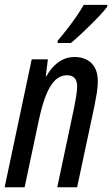

<svg xmlns="http://www.w3.org/2000/svg" viewBox="-21 -787 472 807"><path d="M-1.5 0 112.3 -537.6H180.2L171.4 -466.3H173.8Q188.5 -492.2 206.8 -510.5Q225.1 -528.8 246.6 -538.1Q268.1 -547.4 292.5 -547.4Q319.8 -547.4 341.8 -536.9Q363.8 -526.4 377 -503.7Q390.1 -481 390.1 -444.3Q390.1 -423.8 386 -397.2Q381.8 -370.6 376.5 -344.2L303.2 0H219.7L289.6 -330.1Q294.4 -354.5 298.8 -379.9Q303.2 -405.3 303.2 -424.8Q303.2 -446.8 292.7 -458.7Q282.2 -470.7 260.7 -470.7Q232.4 -470.7 210.4 -449.2Q188.5 -427.7 172.4 -387Q156.2 -346.2 143.6 -288.1L82.5 0ZM220.7 -606.4 221.7 -616.2Q243.7 -642.1 263.9 -668.2Q284.2 -694.3 301.3 -719.5Q318.4 -744.6 331.1 -766.6H430.2L429.2 -758.3Q418.9 -744.1 399.4 -723.1Q379.9 -702.1 356.9 -679.7Q334 -657.2 312.7 -637.5Q291.5 -617.7 276.9 -606.4Z"/></svg>

Font: Open Sans Condensed Medium
Style: Italic
Weight: 500
Width: 3
Italic angle: -12°
Designer: Monotype Design Team
Foundry: Monotype Imaging Inc.
Version: Version 3.000